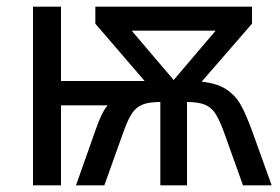

<svg xmlns="http://www.w3.org/2000/svg" viewBox="-20 -556 840 576"><path d="M736 -485 585 -311Q632 -306 659.5 -287.5Q687 -269 702.5 -241Q718 -213 736 -164L795 0H709L651 -162Q638 -197 626 -215.5Q614 -234 594.5 -242Q575 -250 541 -250V0H461V-250Q426 -250 407 -242Q388 -234 376 -216Q364 -198 351 -162L293 0H208L266 -164Q285 -220 303 -240H163V0H79V-536H163V-313H414L266 -485V-536H736ZM375 -464 501 -316 627 -464Z"/></svg>

Font: Noto Sans Display
Style: Regular
Weight: 400
Designer: Monotype Design team
Foundry: Monotype Imaging Inc.
Version: Version 1.000